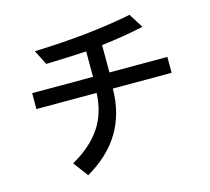

<svg xmlns="http://www.w3.org/2000/svg" viewBox="-114 -839 1189 1085"><g transform="rotate(-15 481.0 -296.5)"><path d="M272 111 207 24Q321 -40 377.5 -125.5Q434 -211 438 -326H86V-419H442V-568Q345 -562 206 -558L162 -644Q480 -654 732 -704L785 -620Q673 -595 538 -579V-419H877V-326H533Q532 -182 467.5 -73.5Q403 35 272 111Z"/></g></svg>

Font: Gmarket Sans TTF Medium
Style: Regular
Weight: 500
Designer: Creative Director : Sungho Lee; Art Director : Kiwoong Choi; Project Manager : Sori Yang, Jongwook Yoon; Font Designer :
Foundry: Sandoll Inc.
Version: Version 1.000;hotconv 1.0.109;makeotfexe 2.5.65596